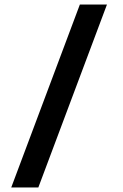

<svg xmlns="http://www.w3.org/2000/svg" viewBox="-20 -749 545 851"><path d="M29.8 82 334 -729H454.1L149.9 82Z"/></svg>

Font: Lumene Sans
Style: Bold
Weight: 600
Designer: Deni Anggara
Version: Version 1.003;Glyphs 3.1.2 (3151)